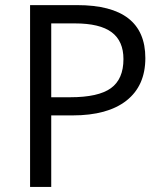

<svg xmlns="http://www.w3.org/2000/svg" viewBox="-20 -734 642 754"><path d="M550.8 -505.9Q550.8 -397.5 476.8 -339.1Q402.8 -280.8 265.1 -280.8H181.2V0H98.1V-713.9H283.2Q550.8 -713.9 550.8 -505.9ZM181.2 -352.1H255.9Q366.2 -352.1 415.5 -387.7Q464.8 -423.3 464.8 -502Q464.8 -572.8 418.5 -607.4Q372.1 -642.1 273.9 -642.1H181.2Z"/></svg>

Font: f05544669
Style: Regular
Weight: 400
Foundry: Ascender Corporation
Version: Version 1.10